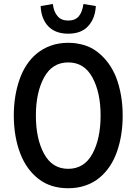

<svg xmlns="http://www.w3.org/2000/svg" viewBox="-20 -955 700 985"><path d="M609.4 -362.3Q609.4 -417 600.6 -466.8Q591.8 -516.6 575.2 -559.6Q543 -638.7 482.4 -686.5Q437.5 -722.7 376 -731.4Q375 -731.4 373 -732.4Q352.5 -735.4 330.1 -735.4Q281.2 -735.4 240.2 -720.7Q200.2 -706.1 168 -679.7Q109.4 -630.9 80.1 -546.9Q50.8 -462.9 50.8 -362.3Q50.8 -307.6 59.6 -256.8Q68.4 -207 85 -165Q116.2 -85 177.7 -37.1Q239.3 10.7 330.1 10.7Q378.9 10.7 419.9 -3.9Q460 -17.6 491.2 -43.9Q550.8 -93.8 580.1 -176.8Q609.4 -260.7 609.4 -362.3ZM496.1 -362.3Q496.1 -243.2 454.1 -166Q412.1 -88.9 330.1 -88.9Q248 -88.9 206.1 -166Q164.1 -243.2 164.1 -362.3Q164.1 -480.5 206.1 -557.6Q248 -634.8 330.1 -634.8Q412.1 -634.8 454.1 -557.6Q496.1 -480.5 496.1 -362.3ZM471.7 -923.8Q456.1 -926.8 408.2 -934.6Q402.3 -893.6 384.8 -872.1Q366.2 -849.6 330.1 -849.6Q293.9 -849.6 275.4 -872.1Q255.9 -893.6 251 -934.6Q230.5 -931.6 188.5 -923.8Q191.4 -858.4 227.5 -820.3Q263.7 -782.2 330.1 -782.2Q396.5 -782.2 431.6 -820.3Q467.8 -858.4 471.7 -923.8Z"/></svg>

Font: DaxlinePro-Medium
Style: Medium
Weight: 400
Designer: Hans Reichel
Version: Version 7.502; 2006